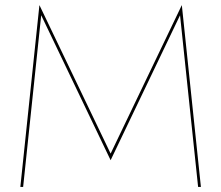

<svg xmlns="http://www.w3.org/2000/svg" viewBox="-20 -735 870 755"><path d="M142 -675 71 0H60L135 -715L415 -131L695 -715L770 0H759L688 -675L415 -105Z"/></svg>

Font: Jost* Hairline
Style: Regular
Weight: 100
Version: Version 3.7